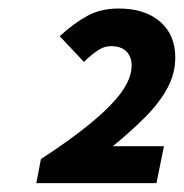

<svg xmlns="http://www.w3.org/2000/svg" viewBox="-20 -797 424 442"><path d="M63.6 -375.4 74.2 -430.7Q144 -476.3 190.2 -514.5Q236.5 -552.8 259.8 -585Q283 -617.3 283 -646.1Q283 -666.4 271 -678.6Q259 -690.8 234.7 -690.8Q219.6 -690.8 204.5 -680.5Q189.4 -670.3 173.3 -654.5L117.4 -713.7Q151.1 -744.3 181.8 -760.9Q212.6 -777.4 253.2 -777.4Q313.5 -777.4 348.5 -747.2Q383.5 -717 383.5 -664.6Q383.5 -628.4 365.9 -595.2Q348.2 -561.9 316 -529.1Q283.7 -496.3 239.8 -460.4H357.4L340.2 -375.4Z"/></svg>

Font: Source Sans 3 VF
Style: Italic
Weight: 200
Italic angle: -11°
Designer: Paul D. Hunt
Foundry: Adobe Systems Incorporated
Version: Version 3.042;hotconv 1.0.118;makeotfexe 2.5.65603